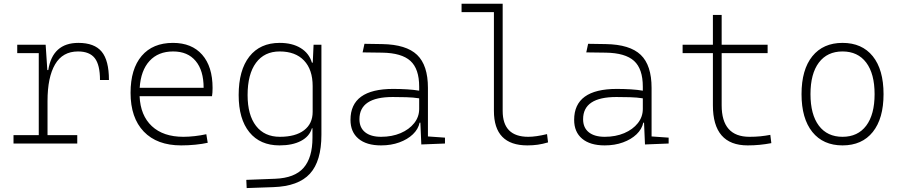

<svg xmlns="http://www.w3.org/2000/svg" viewBox="-20 -752 4728 1006"><path d="M50.8 0V-43.9H183.1V-473.6H70.3V-517.6H219.2L228 -384.8H232.9Q255.4 -527.3 390.6 -527.3Q474.6 -527.3 512.7 -481.4Q550.8 -435.5 550.8 -333H503.9Q503.9 -412.1 476.6 -447.3Q449.2 -482.4 388.7 -482.4Q308.1 -482.4 268.6 -414.8Q229 -347.2 229 -222.7V-43.9H384.8V0Z M929.2 9.8Q802.7 9.8 733.4 -62.5Q664.1 -134.8 664.1 -265.6Q664.1 -390.6 722.2 -459Q780.3 -527.3 886.2 -527.3Q984.9 -527.3 1039.3 -465.3Q1093.8 -403.3 1093.8 -291Q1093.8 -263.7 1090.8 -248H711.4Q715.8 -147 775.6 -91.1Q835.4 -35.2 940.9 -35.2Q968.3 -35.2 1000.5 -38.8Q1032.7 -42.5 1061 -48.8L1068.4 -3.9Q1040.5 2.4 1003.7 6.1Q966.8 9.8 929.2 9.8ZM887.2 -482.4Q809.1 -482.4 763.4 -432.6Q717.8 -382.8 711.9 -292H1046.9Q1046.9 -382.8 1005.1 -432.6Q963.4 -482.4 887.2 -482.4Z M1272.5 233.4 1270.5 190.4 1421.9 184.6Q1523.9 180.7 1570.6 127.4Q1617.2 74.2 1617.2 -30.3V-80.1H1614.3Q1601.6 -37.1 1557.1 -13.7Q1512.7 9.8 1444.3 9.8Q1342.8 9.8 1286.6 -59.3Q1230.5 -128.4 1230.5 -253.9Q1230.5 -384.3 1286.6 -455.8Q1342.8 -527.3 1445.3 -527.3Q1511.2 -527.3 1555.4 -500.2Q1599.6 -473.1 1614.3 -423.8H1618.7L1623 -517.6H1664.1V-45.9Q1664.1 92.3 1603.8 158.2Q1543.5 224.1 1412.1 228.5ZM1277.3 -253.9Q1277.3 -149.4 1321.5 -92.3Q1365.7 -35.2 1446.3 -35.2Q1528.3 -35.2 1573.2 -69.6Q1618.2 -104 1618.2 -166V-300.8Q1618.2 -387.2 1573 -434.8Q1527.8 -482.4 1445.3 -482.4Q1365.2 -482.4 1321.3 -422.9Q1277.3 -363.3 1277.3 -253.9Z M1976.6 9.8Q1899.9 9.8 1858.2 -25.4Q1816.4 -60.5 1816.4 -124Q1816.4 -286.1 2040 -286.1Q2078.1 -286.1 2113.5 -283.9Q2148.9 -281.7 2176.3 -276.9V-297.9Q2176.3 -391.1 2130.4 -432.9Q2084.5 -474.6 1982.4 -476.1L1879.9 -477.5L1889.6 -522.5L1982.4 -521Q2108.4 -519 2165.3 -464.6Q2222.2 -410.2 2222.2 -291.5V-37.1L2311.5 -30.8V0L2187.5 4.9L2182.6 -109.4H2178.7Q2171.4 -75.2 2143.3 -48.3Q2115.2 -21.5 2072.3 -5.9Q2029.3 9.8 1976.6 9.8ZM1976.6 -35.2Q2033.7 -35.2 2078.9 -54.4Q2124 -73.7 2150.1 -106.7Q2176.3 -139.6 2176.3 -181.2V-236.8Q2145.5 -241.7 2108.4 -242.7Q2071.3 -243.7 2037.6 -243.7Q1863.3 -243.7 1863.3 -127.4Q1863.3 -83 1893.1 -59.1Q1922.9 -35.2 1976.6 -35.2Z M2743.2 9.8Q2567.9 9.8 2567.9 -170.9V-688.5H2398.4V-732.4H2613.8V-170.9Q2613.8 -35.2 2748 -35.2Q2787.6 -35.2 2846.2 -49.3L2851.6 -5.9Q2823.7 2.4 2798.1 6.1Q2772.5 9.8 2743.2 9.8Z M3148.4 9.8Q3071.8 9.8 3030 -25.4Q2988.3 -60.5 2988.3 -124Q2988.3 -286.1 3211.9 -286.1Q3250 -286.1 3285.4 -283.9Q3320.8 -281.7 3348.1 -276.9V-297.9Q3348.1 -391.1 3302.2 -432.9Q3256.3 -474.6 3154.3 -476.1L3051.8 -477.5L3061.5 -522.5L3154.3 -521Q3280.3 -519 3337.2 -464.6Q3394 -410.2 3394 -291.5V-37.1L3483.4 -30.8V0L3359.4 4.9L3354.5 -109.4H3350.6Q3343.3 -75.2 3315.2 -48.3Q3287.1 -21.5 3244.1 -5.9Q3201.2 9.8 3148.4 9.8ZM3148.4 -35.2Q3205.6 -35.2 3250.7 -54.4Q3295.9 -73.7 3322 -106.7Q3348.1 -139.6 3348.1 -181.2V-236.8Q3317.4 -241.7 3280.3 -242.7Q3243.2 -243.7 3209.5 -243.7Q3035.2 -243.7 3035.2 -127.4Q3035.2 -83 3064.9 -59.1Q3094.7 -35.2 3148.4 -35.2Z M3897.5 9.8Q3715.3 9.8 3715.3 -200.2V-473.6H3556.6V-517.6H3715.3V-673.8H3761.2V-517.6H4002V-473.6H3761.2V-200.2Q3761.2 -35.2 3907.2 -35.2Q3937.5 -35.2 3963.9 -37.8Q3990.2 -40.5 4016.1 -45.4L4021.5 -2Q3990.2 3.9 3960.4 6.8Q3930.7 9.8 3897.5 9.8Z M4394.5 9.8Q4293 9.8 4236.3 -60.5Q4179.7 -130.9 4179.7 -258.8Q4179.7 -387.2 4236.3 -457.3Q4293 -527.3 4394.5 -527.3Q4496.6 -527.3 4553 -457.3Q4609.4 -387.2 4609.4 -258.8Q4609.4 -130.9 4553 -60.5Q4496.6 9.8 4394.5 9.8ZM4394.5 -35.2Q4474.6 -35.2 4518.6 -93.5Q4562.5 -151.9 4562.5 -258.8Q4562.5 -365.7 4518.6 -424.1Q4474.6 -482.4 4394.5 -482.4Q4314.5 -482.4 4270.5 -424.1Q4226.6 -365.7 4226.6 -258.8Q4226.6 -151.9 4270.5 -93.5Q4314.5 -35.2 4394.5 -35.2Z"/></svg>

Font: Caskaydia Cove ExtraLight
Style: Regular
Weight: 200
Monospace: yes
Designer: Aaron Bell
Foundry: Saja Typeworks
Version: Version 4.300; ttfautohint (v1.8.3)